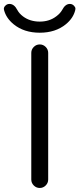

<svg xmlns="http://www.w3.org/2000/svg" viewBox="-44 -979 404 977"><path d="M-23.4 -927.7Q-24.4 -930.7 -24.4 -933.6Q-24.4 -942.4 -17.6 -949.2Q-8.8 -959 3.9 -959Q28.3 -959 43.9 -928.7Q53.7 -910.2 73.2 -895.5Q108.4 -869.1 158.2 -869.1Q208 -869.1 243.2 -896.5Q262.7 -911.1 272.5 -928.7Q288.1 -959 311.5 -959Q324.2 -959 333 -949.2Q339.8 -942.4 339.8 -934.6Q339.8 -931.6 338.9 -927.7Q329.1 -886.7 291 -855.5Q238.3 -812.5 158.2 -812.5Q78.1 -812.5 25.4 -855.5Q-12.7 -886.7 -23.4 -927.7ZM115.2 -65.4V-710Q115.2 -727.5 127.9 -740.2Q140.6 -752.9 158.2 -752.9Q175.8 -752.9 188.5 -740.2Q201.2 -727.5 201.2 -710V-65.4Q201.2 -47.9 188.5 -35.2Q175.8 -22.5 158.2 -22.5Q140.6 -22.5 127.9 -35.2Q115.2 -47.9 115.2 -65.4Z"/></svg>

Font: Gen Jyuu Gothic Normal
Style: Regular
Weight: 300
Designer: [Source Han Sans]
Ryoko NISHIZUKA  (kana & ideographs); Paul D. Hunt (Latin, Greek & Cyrillic); Wenlong ZHANG  (bopomofo
Version: Version 1.002.20150607